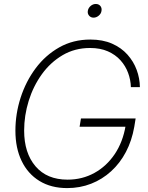

<svg xmlns="http://www.w3.org/2000/svg" viewBox="-20 -937 745 967"><path d="M318.4 10.3Q237.3 10.3 178.7 -25.6Q120.1 -61.5 88.9 -126.5Q57.6 -191.4 57.6 -278.8Q57.6 -363.8 84 -445.6Q110.4 -527.3 159.7 -593.3Q209 -659.2 278.6 -698.5Q348.1 -737.8 435.1 -737.8Q497.6 -737.8 544.2 -717.3Q590.8 -696.8 621.8 -662.1Q652.8 -627.4 668.5 -584.7Q684.1 -542 684.6 -498H639.2Q638.2 -534.7 625.2 -569.8Q612.3 -605 586.9 -633.3Q561.5 -661.6 523.2 -678.5Q484.9 -695.3 433.6 -695.3Q356.9 -695.3 295.4 -659.2Q233.9 -623 190.7 -563Q147.5 -502.9 124.5 -429Q101.6 -355 101.6 -279.3Q101.6 -166.5 158.9 -99.4Q216.3 -32.2 320.3 -32.2Q394 -32.2 455.3 -65.9Q516.6 -99.6 557.9 -160.9Q599.1 -222.2 612.8 -304.7L627.9 -298.8H380.9L387.7 -340.3H663.1L656.2 -297.9Q644 -228.5 614.3 -171.9Q584.5 -115.2 539.8 -74.5Q495.1 -33.7 439 -11.7Q382.8 10.3 318.4 10.3ZM451.2 -848.1Q437 -848.1 428.5 -858.4Q419.9 -868.7 422.4 -882.8Q424.8 -897 436.5 -907Q448.2 -917 462.4 -917Q477.1 -917 485.4 -907Q493.7 -897 491.2 -882.3Q489.3 -868.2 477.3 -858.2Q465.3 -848.1 451.2 -848.1Z"/></svg>

Font: Inter 28pt ExtraLight
Style: Italic
Weight: 250
Italic angle: -9.3988°
Designer: Rasmus Andersson
Foundry: rsms
Version: Version 4.001;git-66647c0bb